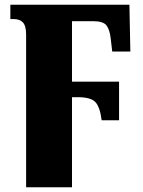

<svg xmlns="http://www.w3.org/2000/svg" viewBox="-20 -556 608 816"><path d="M91 -409Q91 -446 77.5 -460.5Q64 -475 38 -475H24V-536H530L534 -337H457L450 -396Q446 -430 432.5 -448Q419 -466 375 -466H286V-209H486V-45H412Q405 -101 385.5 -122Q366 -143 310 -143H286V240H91Z"/></svg>

Font: Noto Serif Black
Style: Regular
Weight: 900
Designer: Monotype Design Team
Foundry: Monotype Imaging Inc.
Version: Version 2.014; ttfautohint (v1.8.4.7-5d5b)